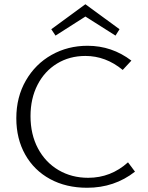

<svg xmlns="http://www.w3.org/2000/svg" viewBox="-20 -880 698 906"><path d="M57 -322Q57 -422 102 -500Q147 -578 223.5 -621Q300 -664 393 -664Q508 -664 600 -594L559 -550Q479 -616 383 -616Q308 -616 249 -580Q190 -544 157 -479.5Q124 -415 124 -332Q124 -246 159 -180Q194 -114 256 -77.5Q318 -41 396 -41Q503 -41 584 -114L617 -70Q520 6 391 6Q292 6 216.5 -35Q141 -76 99 -150.5Q57 -225 57 -322ZM525 -712 383 -802 242 -712 222 -742 383 -860 544 -742Z"/></svg>

Font: Ysabeau Semilight
Style: Regular
Weight: 300
Designer: Christian Thalmann (Catharsis Fonts)
Version: Version 0.003